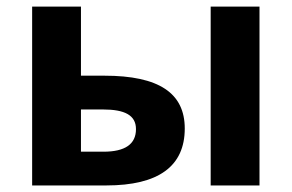

<svg xmlns="http://www.w3.org/2000/svg" viewBox="-20 -566 890 586"><path d="M227.1 -545.9H78.1V0H304.2C463.9 0 543.9 -58.6 543.9 -173.8C543.9 -281.7 465.3 -335 298.8 -335H227.1ZM772 -545.9H623V0H772ZM395 -171.9C395 -126 361.8 -103 295.9 -103H227.1V-231.9H293.9C360.8 -231.9 395 -214.4 395 -171.9Z"/></svg>

Font: Noto Reveo Sans
Style: Bold
Weight: 700
Designer: Monotype Design team
Foundry: Monotype Imaging Inc.
Version: Version 1.04